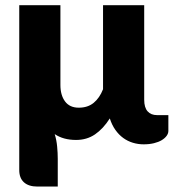

<svg xmlns="http://www.w3.org/2000/svg" viewBox="-20 -538 654 723"><path d="M614 -104.5V-45Q614 -35.5 607.5 -26.5Q601 -17.5 589 -10.2Q577 -3 559.8 1.2Q542.5 5.5 521 5.5Q500 5.5 480.2 -0.5Q460.5 -6.5 444 -18.5Q427.5 -30.5 414.5 -48.8Q401.5 -67 393.5 -92Q368.5 -53 337.8 -32Q307 -11 266.5 -11Q218.5 -11 186 -33Q193 -10.5 195.2 14Q197.5 38.5 197.5 60V164.5H120.5Q88 164.5 70.2 148.5Q52.5 132.5 52.5 102.5V-518.5H207.5V-218Q207.5 -179.5 225 -156Q242.5 -132.5 276.5 -132.5Q310.5 -132.5 332.8 -150.8Q355 -169 368 -202V-518.5H523V-162.5Q523 -133 535.8 -118.8Q548.5 -104.5 571.5 -104.5Z"/></svg>

Font: Lato
Style: Regular
Weight: 900
Designer: Lukasz Dziedzic with Adam Twardoch and Botio Nikoltchev
Foundry: tyPoland Lukasz Dziedzic
Version: Version 2.010; 2014-09-01; http://www.latofonts.com/; ttfaut